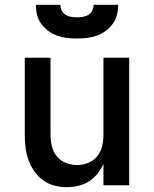

<svg xmlns="http://www.w3.org/2000/svg" viewBox="-20 -770 640 798"><path d="M257 8Q231 8 205 1Q179 -6 158 -21.5Q137 -37 122 -59Q107 -81 98 -106Q89 -131 86 -157.5Q83 -184 83 -210V-530H190V-210Q190 -186 195.5 -162.5Q201 -139 216 -120.5Q231 -102 253.5 -93Q276 -84 300 -84Q324 -84 346.5 -93Q369 -102 384 -120.5Q399 -139 404.5 -162.5Q410 -186 410 -210V-530H517V0H410V-89Q400 -67 385 -48Q370 -29 349.5 -16Q329 -3 305 2.5Q281 8 257 8ZM300 -610Q279 -610 258 -612.5Q237 -615 217.5 -622Q198 -629 181 -641.5Q164 -654 151.5 -671Q139 -688 134 -708.5Q129 -729 129 -750H231Q231 -738 236.5 -726.5Q242 -715 252.5 -708.5Q263 -702 275.5 -700Q288 -698 300 -698Q312 -698 324.5 -700Q337 -702 347.5 -708.5Q358 -715 363.5 -726.5Q369 -738 369 -750H471Q471 -729 466 -708.5Q461 -688 448.5 -671Q436 -654 419 -641.5Q402 -629 382.5 -622Q363 -615 342 -612.5Q321 -610 300 -610Z"/></svg>

Font: Iosevka Curly SmBdEx
Style: Regular
Weight: 600
Width: 7
Monospace: yes
Designer: Belleve Invis
Foundry: Belleve Invis
Version: Version 11.1.0; ttfautohint (v1.8.3)